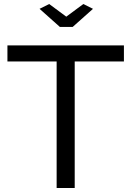

<svg xmlns="http://www.w3.org/2000/svg" viewBox="-20 -936 654 956"><path d="M225 -916 177 -892 278 -802H342L443 -892L395 -916L310 -853ZM597 -630V-710H17V-630H262V0H352V-630Z"/></svg>

Font: FIGSv2-sans-serif Medium
Style: Regular
Weight: 500
Designer: Matt McInerney, Pablo Impallari, Rodrigo Fuenzalida,Mirko Velimirovic
Foundry: Matt McInerney, Pablo Impallari, Rodrigo Fuenzalida
Version: Version 4.021;hotconv 1.0.109;makeotfexe 2.5.65596